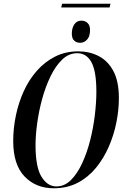

<svg xmlns="http://www.w3.org/2000/svg" viewBox="-20 -1001 671 1032"><path d="M309 -961 314 -981H574L569 -961ZM411 -771Q391 -771 378.5 -783Q366 -795 366 -820Q366 -850 379.5 -870Q393 -890 417 -890Q438 -890 451 -877Q464 -864 464 -841Q464 -805 448 -788Q432 -771 411 -771ZM269 11Q173 11 112 -52.5Q51 -116 51 -243Q51 -312 65.5 -381Q80 -450 108 -511.5Q136 -573 178.5 -621Q221 -669 276.5 -697Q332 -725 401 -725Q461 -725 510.5 -699.5Q560 -674 589.5 -619Q619 -564 619 -473Q619 -410 605.5 -342.5Q592 -275 564.5 -212Q537 -149 495.5 -98.5Q454 -48 397.5 -18.5Q341 11 269 11ZM283 1Q327 1 361.5 -33.5Q396 -68 422 -124.5Q448 -181 465 -248.5Q482 -316 490 -384Q498 -452 498 -508Q498 -618 471.5 -666.5Q445 -715 395 -715Q350 -715 314.5 -681Q279 -647 252 -591.5Q225 -536 207 -470.5Q189 -405 180 -339.5Q171 -274 171 -221Q171 -103 203 -51Q235 1 283 1Z"/></svg>

Font: Noto Serif Display ExtraCondensed SemiBold
Style: Italic
Weight: 600
Width: 2
Italic angle: -12°
Designer: Monotype Design Team
Foundry: Monotype Imaging Inc.
Version: Version 2.009